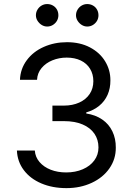

<svg xmlns="http://www.w3.org/2000/svg" viewBox="-20 -927 657 956"><path d="M64.2 -177.5H153.3Q155.7 -144.7 177 -120Q198.2 -95.3 232.7 -81.8Q267.3 -68.4 309.4 -68.4Q355.7 -68.4 392.3 -84.3Q428.9 -100.1 449.6 -128.3Q470.3 -156.4 470.3 -192.7Q470.3 -231.4 450.3 -261Q430.2 -290.7 391.4 -307.3Q352.6 -323.9 298.3 -323.9H241V-401.2H298.3Q341.2 -401.2 374.7 -416.4Q408.1 -431.6 426.5 -459.1Q444.8 -486.5 444.8 -522.8Q444.8 -557.7 428.5 -584.4Q412.3 -611.2 382.3 -625.7Q352.2 -640.2 312.2 -640.2Q274.2 -640.2 241 -626.7Q207.9 -613.3 187 -588.2Q166.1 -563.2 164.4 -529.7H79.4Q81.5 -584.3 113.3 -627.1Q145 -669.9 197.9 -693.4Q250.7 -716.9 313.5 -716.9Q378.8 -716.9 428 -691Q477.2 -665.1 503.6 -621.5Q530 -578 529.7 -526.9Q530 -487.6 515.7 -455.1Q501.4 -422.7 473.9 -400.2Q446.5 -377.8 409.5 -367.4V-361.9Q455.1 -355 488.6 -332.2Q522.1 -309.4 539.5 -273.1Q557 -236.9 556.6 -192Q557 -135 525 -88.9Q493.1 -42.8 436.6 -16.6Q380.2 9.7 310.8 9.7Q241 9.7 185.8 -13.8Q130.5 -37.3 98.6 -79.8Q66.6 -122.2 64.2 -177.5ZM158.8 -850.8Q158.8 -866.4 166.8 -879.3Q174.7 -892.3 187.3 -899.5Q199.9 -906.8 214.8 -906.8Q230.7 -906.8 243.4 -899.5Q256.2 -892.3 263.5 -879.5Q270.7 -866.7 270.7 -850.8Q270.7 -836 263.5 -823.4Q256.2 -810.8 243.4 -802.8Q230.7 -794.9 214.8 -794.9Q200.3 -794.9 187.5 -802.8Q174.7 -810.8 166.8 -823.5Q158.8 -836.3 158.8 -850.8ZM358.4 -850.8Q358.4 -866.4 366.4 -879.3Q374.3 -892.3 386.9 -899.5Q399.5 -906.8 414.4 -906.8Q429.9 -906.8 442.9 -899.5Q455.8 -892.3 463.1 -879.3Q470.3 -866.4 470.3 -850.8Q470.3 -836 463.1 -823.4Q455.8 -810.8 442.9 -802.8Q429.9 -794.9 414.4 -794.9Q399.9 -794.9 387.1 -802.8Q374.3 -810.8 366.4 -823.5Q358.4 -836.3 358.4 -850.8Z"/></svg>

Font: Pretendard Variable
Style: Regular
Weight: 400
Designer: Base glyphs from Inter by Rasmus Andersson; Hangul glyphs from Noto Sans CJK(Source Han Sans) by Jang Soo-young and Kang
Foundry: Kil Hyung-jin
Version: Version 1.100;FEAKit 1.0